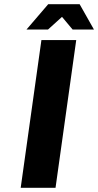

<svg xmlns="http://www.w3.org/2000/svg" viewBox="-20 -890 465 910"><path d="M176.3 -700.2H341.3L243.2 0H78.1ZM425.3 -750H324.2L273.9 -810.1L207.5 -750H105.5L208.5 -870.1H357.4Z"/></svg>

Font: Fivo Sans
Style: Italic
Weight: 700
Designer: Alexander Slobzheninov
Foundry: Alexander Slobzheninov
Version: 1.0